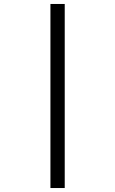

<svg xmlns="http://www.w3.org/2000/svg" viewBox="-20 -812 580 967"><path d="M234 -792H306V135H234Z"/></svg>

Font: utamil05
Style: Book
Weight: 400
Designer: Jelle Bosma - Monotype Design Team
Foundry: Monotype Imaging Inc.
Version: Version 2.003